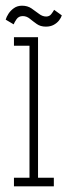

<svg xmlns="http://www.w3.org/2000/svg" viewBox="-29 -654 237 674"><path d="M20 0V-30H74.5V-493.5H20V-523.5H104.5V-30H160V0ZM132 -560.5Q113 -560.5 100 -569.8Q87 -579 75.8 -588.2Q64.5 -597.5 51 -597.5Q36.5 -597.5 29 -586.5Q21.5 -575.5 19 -568.5L-9 -585Q-6.5 -594.5 0.8 -605.8Q8 -617 20 -625.5Q32 -634 48.5 -634Q67.5 -634 81.5 -624.5Q95.5 -615 107.8 -605.5Q120 -596 133 -596Q144.5 -596 151 -604.5Q157.5 -613 161 -619.5L188 -600Q185.5 -591.5 178.2 -582.2Q171 -573 159.5 -566.8Q148 -560.5 132 -560.5Z"/></svg>

Font: Imbue Thin
Style: Regular
Weight: 100
Designer: Tyler Finck
Foundry: Etcetera Type Company
Version: Version 1.102